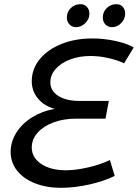

<svg xmlns="http://www.w3.org/2000/svg" viewBox="-20 -892 660 919"><path d="M408 -826Q408 -801 388.5 -781.5Q369 -762 344 -762Q325 -762 312.5 -775Q300 -788 300 -808Q300 -835 319 -853.5Q338 -872 365 -872Q384 -872 396 -859Q408 -846 408 -826ZM579 -826Q579 -801 560 -781.5Q541 -762 516 -762Q497 -762 484.5 -775Q472 -788 472 -808Q472 -835 491 -853.5Q510 -872 537 -872Q556 -872 567.5 -859.5Q579 -847 579 -826ZM620 -665 574 -589Q543 -604 499 -614Q455 -624 413 -624Q360 -624 316 -607.5Q272 -591 246.5 -562Q221 -533 221 -498Q221 -457 259 -433Q297 -409 358 -409H501L485 -324H343Q285 -324 237 -306.5Q189 -289 160.5 -257.5Q132 -226 132 -186Q132 -138 177 -107.5Q222 -77 296 -77Q343 -77 403 -91Q463 -105 506 -126L529 -50Q479 -25 408 -9Q337 7 272 7Q203 7 148 -14.5Q93 -36 62 -75Q31 -114 31 -165Q31 -214 58.5 -257.5Q86 -301 134.5 -331Q183 -361 242 -371Q192 -384 162 -420Q132 -456 132 -503Q132 -562 170 -608.5Q208 -655 274 -681.5Q340 -708 422 -708Q477 -708 532.5 -696Q588 -684 620 -665Z"/></svg>

Font: TypoPRO Montserrat Alternates
Style: Italic
Weight: 400
Italic angle: -11.3°
Designer: Julieta Ulanovsky
Foundry: Julieta Ulanovsky
Version: Version 6.001